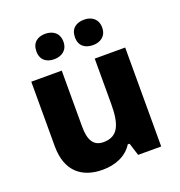

<svg xmlns="http://www.w3.org/2000/svg" viewBox="-137 -875 937 1001"><g transform="rotate(-20 331.5 -374.5)"><path d="M149 -688C149 -640 181 -618 223 -618C264 -618 299 -640 299 -688C299 -737 264 -759 223 -759C181 -759 149 -737 149 -688ZM363 -688C363 -640 395 -618 439 -618C479 -618 514 -640 514 -688C514 -737 479 -759 439 -759C395 -759 363 -737 363 -688ZM591 -549H422V-299C422 -186 399 -124 317 -124C262 -124 239 -163 239 -238V-549H70V-191C70 -50 151 10 264 10C332 10 396 -14 431 -70H441L463 0H591Z"/></g></svg>

Font: Noto Sans Bengali UI ExtraBold
Style: Regular
Weight: 800
Designer: Jelle Bosma - Monotype Design Team
Foundry: Monotype Imaging Inc.
Version: Version 2.003